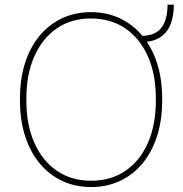

<svg xmlns="http://www.w3.org/2000/svg" viewBox="-20 -772 767 803"><path d="M361.3 10.3Q294.9 10.3 240.2 -15.4Q185.5 -41 146 -88.6Q106.4 -136.2 85 -202.6Q63.5 -269 63.5 -351.1V-359.9Q63.5 -441.9 84.7 -508.3Q106 -574.7 145.5 -622.3Q185.1 -669.9 239.5 -695.6Q293.9 -721.2 360.4 -721.2Q426.3 -721.2 481 -695.6Q535.6 -669.9 575.4 -622.3Q615.2 -574.7 636.7 -508.3Q658.2 -441.9 658.2 -359.9V-351.1Q658.2 -269 636.7 -202.4Q615.2 -135.7 575.9 -88.4Q536.6 -41 481.9 -15.4Q427.2 10.3 361.3 10.3ZM361.3 -16.1Q443.8 -16.1 504.6 -57.6Q565.4 -99.1 598.6 -174.6Q631.8 -250 631.8 -351.1V-360.8Q631.8 -461.4 598.4 -536.6Q564.9 -611.8 503.9 -653.3Q442.9 -694.8 360.4 -694.8Q278.3 -694.8 217.8 -653.3Q157.2 -611.8 123.8 -536.6Q90.3 -461.4 90.3 -360.8V-351.1Q90.3 -250 123.8 -174.6Q157.2 -99.1 218 -57.6Q278.8 -16.1 361.3 -16.1ZM566.9 -595.7V-621.6Q628.9 -621.6 654.8 -655.5Q680.7 -689.5 680.7 -752.4H707Q707 -705.1 693.1 -669.9Q679.2 -634.8 648.4 -615.2Q617.7 -595.7 566.9 -595.7Z"/></svg>

Font: Roboto Slab LO Thin
Style: Regular
Weight: 250
Designer: Google
Version: Version 2.00;September 28, 2018;FontCreator 11.5.0.2427 64-b